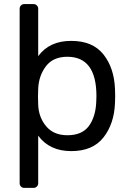

<svg xmlns="http://www.w3.org/2000/svg" viewBox="-20 -730 635 940"><path d="M76.2 167V-687Q76.2 -696.8 82.5 -703.4Q88.9 -710 99.1 -710H144Q153.8 -710 160.4 -703.4Q167 -696.8 167 -687V-455.1Q222.2 -530.3 329.1 -529.8Q434.1 -529.8 486.6 -463.4Q539.1 -397 543 -293.9Q543.9 -282.7 543.9 -259.8Q543.9 -236.8 543 -226.1Q539.1 -124 486.6 -57.1Q434.1 9.8 329.1 9.8Q222.2 9.8 167 -65.9V167Q167 176.8 160.4 183.3Q153.8 189.9 144 189.9H99.1Q88.9 189.9 82.5 183.3Q76.2 176.8 76.2 167ZM166 -256.8 167 -217.8Q168.9 -156.7 205.6 -112.3Q242.2 -67.9 310.1 -67.9Q381.8 -67.9 415 -113Q448.2 -158.2 451.2 -231Q452.1 -240.7 452.1 -259.8Q452.1 -451.7 310.1 -452.1Q240.2 -452.1 205.1 -406Q169.9 -359.9 167 -295.9Z"/></svg>

Font: Rubik AZ
Style: Regular
Weight: 400
Designer: Hubert and Fischer
Foundry: Hubert & Fischer
Version: Version 2.000